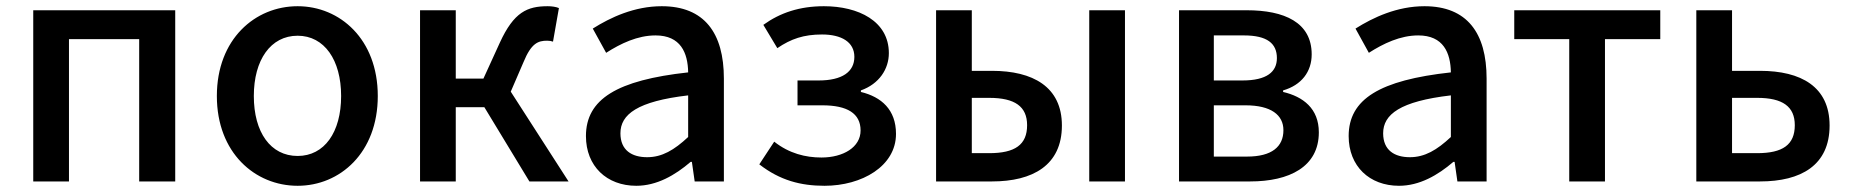

<svg xmlns="http://www.w3.org/2000/svg" viewBox="-20 -584 5954 618"><path d="M87 0H202V-458H428V0H544V-551H87Z M938 14C1074 14 1196 -92 1196 -275C1196 -458 1074 -564 938 -564C801 -564 678 -458 678 -275C678 -92 801 14 938 14ZM938 -82C851 -82 797 -158 797 -275C797 -391 851 -469 938 -469C1024 -469 1078 -391 1078 -275C1078 -158 1024 -82 938 -82Z M1332 0H1447V-239H1539L1684 0H1810L1624 -289L1665 -384C1690 -445 1712 -453 1741 -453C1749 -453 1754 -452 1760 -450L1779 -558C1770 -562 1756 -564 1743 -564C1677 -564 1634 -545 1589 -447L1536 -331H1447V-551H1332Z M2028 14C2094 14 2153 -20 2203 -63H2207L2216 0H2310V-331C2310 -478 2247 -564 2110 -564C2022 -564 1945 -528 1888 -492L1931 -414C1978 -444 2032 -470 2090 -470C2171 -470 2194 -414 2195 -351C1966 -326 1866 -265 1866 -146C1866 -49 1933 14 2028 14ZM2063 -78C2014 -78 1977 -100 1977 -155C1977 -216 2032 -258 2195 -277V-143C2150 -101 2111 -78 2063 -78Z M2634 14C2754 14 2864 -49 2864 -153C2864 -231 2817 -272 2751 -288V-293C2810 -314 2841 -362 2841 -413C2841 -516 2743 -564 2632 -564C2554 -564 2491 -543 2437 -504L2482 -429C2526 -459 2567 -473 2626 -473C2688 -473 2730 -449 2730 -401C2730 -353 2691 -325 2615 -325H2547V-245H2627C2707 -245 2750 -219 2750 -164C2750 -110 2694 -77 2624 -77C2573 -77 2520 -90 2472 -128L2424 -55C2491 -3 2558 14 2634 14Z M2993 0H3173C3304 0 3398 -52 3398 -180C3398 -305 3304 -356 3173 -356H3108V-551H2993ZM3108 -91V-269H3164C3247 -269 3286 -241 3286 -181C3286 -118 3247 -91 3164 -91ZM3486 0H3601V-551H3486Z M3775 0H4004C4130 0 4225 -47 4225 -158C4225 -235 4174 -273 4110 -288V-293C4169 -310 4202 -353 4202 -409C4202 -512 4114 -551 3993 -551H3775ZM3887 -325V-470H3984C4059 -470 4090 -444 4090 -397C4090 -353 4058 -325 3979 -325ZM3887 -80V-245H3989C4071 -245 4111 -214 4111 -165C4111 -112 4074 -80 3994 -80Z M4483 14C4549 14 4608 -20 4658 -63H4662L4671 0H4765V-331C4765 -478 4702 -564 4565 -564C4477 -564 4400 -528 4343 -492L4386 -414C4433 -444 4487 -470 4545 -470C4626 -470 4649 -414 4650 -351C4421 -326 4321 -265 4321 -146C4321 -49 4388 14 4483 14ZM4518 -78C4469 -78 4432 -100 4432 -155C4432 -216 4487 -258 4650 -277V-143C4605 -101 4566 -78 4518 -78Z M5031 0H5146V-458H5324V-551H4854V-458H5031Z M5440 0H5645C5777 0 5869 -52 5869 -180C5869 -305 5777 -356 5645 -356H5555V-551H5440ZM5555 -91V-269H5636C5718 -269 5757 -241 5757 -181C5757 -118 5718 -91 5636 -91Z"/></svg>

Font: Noto Sans TC Medium
Style: Regular
Weight: 500
Designer: Ryoko NISHIZUKA 西塚涼子 (kana, bopomofo & ideographs); Paul D. Hunt (Latin, Greek & Cyrillic); Sandoll Communications 산돌커뮤니
Foundry: Adobe
Version: Version 2.004;hotconv 1.0.118;makeotfexe 2.5.65603